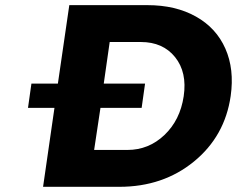

<svg xmlns="http://www.w3.org/2000/svg" viewBox="-20 -720 913 740"><path d="M87.9 -304.2 101.1 -397.9H203.1L247.1 -700.2H547.9Q656.7 -700.2 735.1 -656.2Q813.5 -612.3 848.6 -532.7Q883.8 -453.1 869.1 -350.1Q846.7 -194.8 727.5 -97.4Q608.4 0 439.9 0H146L189.9 -304.2ZM342.8 -142.1H471.2Q553.2 -142.1 613.8 -199.7Q674.3 -257.3 688 -349.1Q701.7 -441.4 654.8 -499.8Q607.9 -558.1 522.9 -558.1H402.8L379.9 -397.9H539.1L525.9 -304.2H367.2Z"/></svg>

Font: Trueno
Style: Bold Italic
Weight: 700
Designer: Julieta Ulanovsky
Foundry: Julieta Ulanovsky
Version: Version 3.001b | FøM Fix